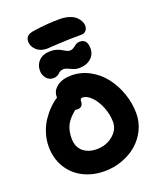

<svg xmlns="http://www.w3.org/2000/svg" viewBox="-196 -1214 1137 1364"><g transform="rotate(-20 373.0 -532.5)"><path d="M268.1 -928.2Q218.3 -928.2 188.2 -956.5Q158.2 -984.9 158.2 -1021Q158.2 -1044.4 172.6 -1059.8Q187 -1075.2 227.1 -1080.1Q328.6 -1095.2 421.9 -1095.2Q462.9 -1095.2 494.6 -1084.7Q526.4 -1074.2 543.7 -1057.6Q561 -1041 569.6 -1023.7Q578.1 -1006.3 578.1 -990.2Q578.1 -966.8 565.4 -952.4Q552.7 -938 530.8 -938Q432.1 -938 351.3 -933.1Q270.5 -928.2 268.1 -928.2ZM435.1 -720.2Q413.1 -720.2 393.3 -728.3Q373.5 -736.3 357.4 -744.1Q341.3 -752 328.1 -752Q313.5 -752 302.5 -746.3Q291.5 -740.7 285.4 -733.9Q279.3 -727.1 267.1 -721.4Q254.9 -715.8 238.8 -715.8Q206.1 -715.8 186 -740.7Q166 -765.6 166 -799.8Q166 -843.3 196.3 -873.5Q226.6 -903.8 285.2 -903.8Q308.6 -903.8 330.1 -897Q351.6 -890.1 364.5 -881.8Q377.4 -873.5 391.4 -866.7Q405.3 -859.9 415 -859.9Q432.6 -859.9 445.3 -868.9Q458 -877.9 470.9 -887Q483.9 -896 502 -896Q558.1 -896 558.1 -824.2Q558.1 -778.3 523.9 -749.3Q489.7 -720.2 435.1 -720.2ZM356.9 29.8Q267.6 29.8 196 -6.1Q124.5 -42 82.3 -110.8Q40 -179.7 40 -270Q40 -322.3 56.4 -372.6Q72.8 -422.9 99.1 -461.4Q125.5 -500 155 -529.3Q184.6 -558.6 214.8 -577.1V-585.9Q214.8 -629.4 255.1 -660.2Q295.4 -690.9 363.8 -690.9Q436.5 -690.9 501.2 -655.5Q565.9 -620.1 610.4 -562.3Q654.8 -504.4 680.4 -430.4Q706.1 -356.4 706.1 -279.8Q706.1 -214.8 678 -157Q649.9 -99.1 602.5 -58.3Q555.2 -17.6 491 6.1Q426.8 29.8 356.9 29.8ZM212.9 -270Q212.9 -204.6 252.9 -170.4Q293 -136.2 356.9 -136.2Q427.2 -136.2 478.5 -178.2Q529.8 -220.2 529.8 -279.8Q529.8 -334 508.3 -389.4Q486.8 -444.8 452.4 -480.5Q418 -516.1 383.8 -516.1Q366.2 -516.1 366.2 -492.2Q366.2 -471.7 355 -460.4Q343.8 -449.2 324.2 -449.2Q318.8 -449.2 307.1 -451.2Q253.4 -408.7 233.2 -367.2Q212.9 -325.7 212.9 -270Z"/></g></svg>

Font: Shantell Sans Bouncy
Style: Regular
Weight: 800
Designer: Stephen Nixon, Anya Danilova, Shantell Martin
Foundry: Arrow Type
Version: Version 1.006;[9816181b4]